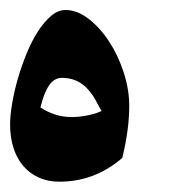

<svg xmlns="http://www.w3.org/2000/svg" viewBox="-20 -386 349 380"><path d="M102.5 -231.9Q87.4 -231.9 77.1 -217Q66.9 -202.1 60.1 -173.3Q74.2 -164.1 89.6 -159.2Q105 -154.3 122.6 -154.3Q129.9 -154.3 138.4 -155.3Q147 -156.2 155 -158Q163.1 -159.7 169.9 -161.9Q176.8 -164.1 180.7 -166.5Q180.7 -166 182.1 -164.6L172.9 -180.7Q160.2 -206.5 143.1 -219.2Q126 -231.9 102.5 -231.9ZM221.2 -72.8Q167 -26.4 97.7 -26.4Q75.2 -26.4 57.1 -34.4Q39.1 -42.5 26.4 -57.1Q13.7 -71.8 6.8 -92.8Q0 -113.8 0 -139.6Q0 -158.2 4.2 -182.1Q8.3 -206.1 15.6 -231.2Q22.9 -256.3 33 -280.8Q43 -305.2 55.2 -324Q67.4 -342.8 81.1 -354.5Q94.7 -366.2 109.4 -366.2Q132.8 -366.2 155.5 -348.6Q178.2 -331.1 196 -303.7Q213.9 -276.4 224.9 -242.4Q235.8 -208.5 235.8 -176.3Q235.8 -153.3 232.4 -127.7Q229 -102.1 222.2 -74.2Z"/></svg>

Font: XB Niloofar
Style: Bold
Weight: 700
Designer: Behnam
Foundry: Irmug
Version: Version 7.201 2008